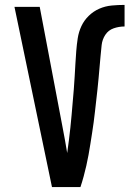

<svg xmlns="http://www.w3.org/2000/svg" viewBox="-20 -763 540 783"><path d="M192 0 39 -735H142L235 -245Q240 -218 245 -191.5Q250 -165 254 -139Q258 -165 261 -191Q264 -217 267 -242.5Q270 -268 272 -294Q274 -320 276.5 -346.5Q279 -373 281 -399Q283 -425 284.5 -451Q286 -477 287.5 -503Q289 -529 291 -555Q293 -581 297 -607Q301 -633 312 -656.5Q323 -680 342 -698.5Q361 -717 385 -727.5Q409 -738 435.5 -740.5Q462 -743 488 -743V-655Q465 -655 443.5 -647.5Q422 -640 409.5 -621Q397 -602 394.5 -579Q392 -556 390 -533.5Q388 -511 386 -488.5Q384 -466 382 -443.5Q380 -421 377.5 -398.5Q375 -376 372.5 -354Q370 -332 367.5 -309.5Q365 -287 362 -264.5Q359 -242 355.5 -220Q352 -198 348.5 -175.5Q345 -153 341 -131Q337 -109 332 -87Q327 -65 321 -43Q315 -21 308 0Z"/></svg>

Font: Iosevka SS18 Semibold
Style: Regular
Weight: 600
Monospace: yes
Designer: Belleve Invis
Foundry: Belleve Invis
Version: Version 25.1.1; ttfautohint (v1.8.4)